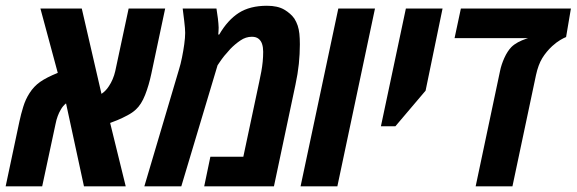

<svg xmlns="http://www.w3.org/2000/svg" viewBox="-42 -660 2042 680"><path d="M-22 0 26.9 -230.5Q32.2 -255.4 40.3 -281.7Q48.3 -308.1 62.5 -330.1Q77.6 -354 100.1 -369.9Q122.6 -385.7 162.6 -401.9L101.1 -629.9H247.6L317.4 -327.6Q324.2 -332 331.1 -338.9Q337.9 -345.7 343.8 -355Q351.1 -365.7 356.9 -379.4Q362.8 -393.1 366.2 -408.2L413.6 -629.9H543L494.1 -399.4Q485.4 -357.9 471.9 -323.7Q458.5 -289.6 439 -272Q427.7 -261.2 409.4 -251.5Q391.1 -241.7 373.5 -234.4Q356 -227.1 348.1 -224.6L403.3 0H255.4L191.9 -293.9Q186.5 -289.6 181.6 -283.9Q176.8 -278.3 172.9 -271Q167 -261.2 162.4 -248.8Q157.7 -236.3 154.8 -221.2L107.4 0Z M469.2 0 591.8 -413.6Q597.7 -432.1 602.5 -456.1Q607.4 -480 610.6 -503.4Q613.8 -526.9 613.8 -543.5Q613.8 -551.8 613 -561Q612.3 -570.3 610.4 -586.2Q608.4 -602.1 605 -629.9H724.6Q727.5 -612.3 729.7 -594.7Q731.9 -577.1 732.4 -562Q732.4 -555.2 731.9 -549.3Q731.4 -543.5 731 -537.6H734.4Q764.2 -588.9 803.7 -614.3Q843.3 -639.6 903.3 -639.6Q941.4 -639.6 964.6 -626Q987.8 -612.3 1000.5 -594.2Q1007.8 -582.5 1012.2 -569.6Q1016.6 -556.6 1018.3 -540.5Q1020 -524.4 1020 -502.9Q1020 -469.2 1016.4 -433.8Q1012.7 -398.4 1004.4 -359.9L928.2 0H681.2L703.1 -105H819.8L876 -369.6Q880.4 -389.2 883.5 -406.7Q886.7 -424.3 888.4 -441.7Q890.1 -459 890.1 -476.6Q890.1 -492.2 886.2 -504.2Q882.3 -516.1 873.5 -522.9Q864.7 -529.8 850.1 -529.8Q828.6 -529.8 809.6 -516.8Q790.5 -503.9 773.9 -486.8Q761.7 -473.6 752.4 -462.2Q743.2 -450.7 735.8 -439.5L728.5 -428.7L600.1 0Z M1022.5 0 1156.2 -629.9H1286.1L1152.8 0Z M1307.1 -212.9 1395.5 -629.9H1525.4L1465.3 -338.9L1358.4 -212.9Z M1642.6 0 1729 -408.7Q1733.4 -430.7 1744.1 -454.6Q1754.9 -478.5 1769 -493.2Q1778.8 -502.9 1792.5 -510.3Q1806.2 -517.6 1820.8 -522.5L1828.1 -524.9H1567.9L1590.3 -629.9H1980L1962.9 -528.8Q1955.1 -525.9 1941.9 -518.1Q1928.7 -510.3 1913.6 -496.6Q1892.6 -477.1 1878.4 -453.9Q1864.3 -430.7 1856.4 -394.5L1772.9 0Z"/></svg>

Font: Open Sans Condensed
Style: Italic
Weight: 400
Width: 3
Italic angle: -12°
Designer: Monotype Design Team
Foundry: Monotype Imaging Inc.
Version: Version 3.000